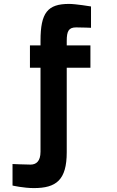

<svg xmlns="http://www.w3.org/2000/svg" viewBox="-20 -732 600 981"><path d="M321 -386H442V-500H321V-523C321 -573 331 -592 369 -592C401 -592 445 -590 445 -590V-699C445 -699 367 -712 333 -712C223 -712 187 -667 187 -524V-500H133V-386H187V43C187 93 164 109 136 109C108 109 44 106 44 106V216C44 216 100 229 153 229C267 229 321 188 321 46Z"/></svg>

Font: RazerF5
Style: Bold
Weight: 700
Foundry: Razer Inc.
Version: Version 2